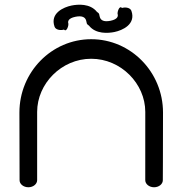

<svg xmlns="http://www.w3.org/2000/svg" viewBox="-20 -790 762 810"><path d="M666.9 -29.6C666.9 -29.6 667.7 -144.4 667.7 -315.2C667.7 -486 531.7 -624.6 364.8 -624.6C197.8 -624.6 61.9 -486 61.9 -315.2C61.9 -144.4 62.6 -29.6 62.6 -29.6C62.6 -13.7 78.8 0 99.7 0C120.6 0 136.7 -13.9 136.7 -29.9C136.7 -29.9 136.7 -199 136.7 -317.9C136.7 -436.9 239 -542.1 364.8 -542.1C490.5 -542.1 592.9 -436.9 592.9 -317.9C592.9 -199 592.8 -29.9 592.8 -29.9C592.8 -13.9 609 0 629.9 0C650.8 0 666.9 -13.7 666.9 -29.6ZM388.9 -740C360.1 -776.2 308.1 -772 281.5 -766.6C248.6 -759.8 190.1 -734.5 210.1 -677.5C214.5 -664.8 232.6 -661.4 245.9 -664.2C247.8 -664.6 249.8 -665.2 249.8 -665.2C262.5 -652.4 269.9 -685.9 268.6 -689.5C265.3 -699 266.8 -712.7 298.1 -719.2C328.1 -725.3 339.1 -716 343 -704.8C347.1 -692.9 342.8 -689.8 355.6 -681.6C384.4 -645.4 436.4 -649.6 463 -655C495.9 -661.8 554.4 -687.1 534.4 -744.1C530 -756.8 511.9 -760.2 498.6 -757.4C496.7 -757 494.7 -756.4 494.7 -756.4C482.1 -769.2 474.6 -735.7 475.9 -732.1C479.2 -722.6 477.7 -708.9 446.4 -702.4C416.4 -696.3 405.4 -705.6 401.5 -716.8C397.4 -728.7 401.7 -731.8 388.9 -740Z"/></svg>

Font: Hi.
Style: Tall Regular
Weight: 400
Designer: Mew Too, Robert Jablonski
Foundry: Cannot Into Space Fonts
Version: Version 1.996